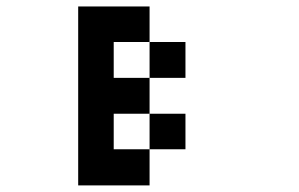

<svg xmlns="http://www.w3.org/2000/svg" viewBox="-20 -686 929 596"><path d="M444.3 -222.7Q444.3 -250 444.3 -333Q471.7 -333 555.7 -333Q555.7 -305.7 555.7 -222.7Q527.3 -222.7 444.3 -222.7ZM444.3 -444.3Q444.3 -471.7 444.3 -555.7Q471.7 -555.7 555.7 -555.7Q555.7 -527.3 555.7 -444.3Q527.3 -444.3 444.3 -444.3ZM222.7 -110.4Q222.7 -250 222.7 -666Q277.3 -666 444.3 -666Q444.3 -638.7 444.3 -555.7Q416 -555.7 333 -555.7Q333 -527.3 333 -444.3Q360.4 -444.3 444.3 -444.3Q444.3 -416 444.3 -333Q416 -333 333 -333Q333 -305.7 333 -222.7Q360.4 -222.7 444.3 -222.7Q444.3 -194.3 444.3 -110.4Q388.7 -110.4 222.7 -110.4Z"/></svg>

Font: leko majuna
Style: pona
Weight: 400
Designer: Kelsey Higham
Version: Version 2.0